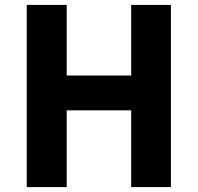

<svg xmlns="http://www.w3.org/2000/svg" viewBox="-20 -763 806 783"><path d="M89 0V-743H252V-455H515V-743H677V0H515V-313H252V0Z"/></svg>

Font: Noto Sans HK Thin ExtraBold
Style: Regular
Weight: 800
Version: Version 2.004-H2;hotconv 1.0.118;makeotfexe 2.5.65603